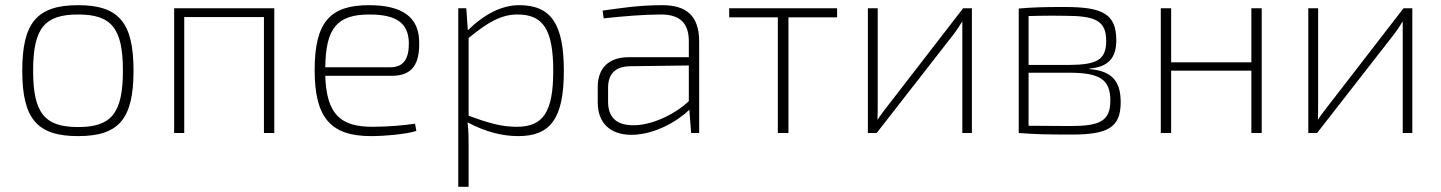

<svg xmlns="http://www.w3.org/2000/svg" viewBox="-20 -514 5569 742"><path d="M282 -494C123 -494 66 -426 66 -241C66 -55 123 12 282 12C440 12 496 -55 496 -241C496 -426 440 -494 282 -494ZM282 -458C410 -458 455 -406 455 -241C455 -76 410 -23 282 -23C153 -23 108 -76 108 -241C108 -406 153 -458 282 -458Z M1040 -482H653V0H692V-448H1000V0H1040Z M1419 -24C1297 -24 1242 -71 1237 -221H1494C1573 -221 1602 -266 1600 -352C1599 -446 1537 -494 1406 -494C1256 -494 1196 -429 1196 -243C1196 -59 1258 12 1414 12C1467 12 1554 4 1589 -8L1584 -36C1544 -30 1481 -24 1419 -24ZM1408 -458C1510 -458 1558 -426 1560 -350C1561 -291 1543 -254 1488 -254H1237C1239 -406 1283 -458 1408 -458Z M1987 -494C1920 -494 1854 -461 1788 -397L1782 -482H1751V208H1791V53C1791 19 1791 -7 1787 -41C1854 -6 1917 12 1983 12C2108 12 2159 -57 2159 -240C2159 -419 2111 -494 1987 -494ZM1977 -24C1917 -24 1866 -39 1791 -67V-367C1867 -430 1919 -458 1980 -458C2079 -458 2118 -400 2118 -240C2118 -79 2078 -24 1977 -24Z M2540 -494C2447 -494 2374 -482 2309 -473L2313 -443C2385 -451 2468 -458 2535 -458C2617 -458 2642 -415 2642 -354V-293H2410C2333 -293 2290 -251 2290 -178V-118C2290 -38 2339 7 2420 7C2512 7 2603 -49 2644 -90L2651 0H2682V-354C2682 -456 2629 -494 2540 -494ZM2424 -30C2362 -31 2330 -61 2330 -121V-175C2330 -228 2358 -257 2414 -258L2642 -261V-123C2585 -69 2493 -28 2424 -30Z M3215 -482H2798V-447H2986V0H3027V-447H3215Z M3736 -482H3702L3406 -99C3395 -85 3382 -68 3372 -52H3371C3372 -72 3372 -90 3372 -110V-482H3334V0H3368L3668 -385C3678 -399 3690 -416 3698 -430H3699V-375V0H3736Z M4190 -247V-249C4263 -255 4294 -290 4294 -358C4294 -460 4242 -487 4095 -487C4013 -487 3974 -486 3917 -481V0C3982 5 4027 6 4122 6C4261 6 4311 -21 4311 -119C4311 -196 4281 -240 4190 -247ZM4094 -453C4212 -453 4255 -435 4255 -356C4255 -281 4217 -264 4111 -263H3955V-452C3987 -453 4035 -454 4094 -453ZM4118 -27C4048 -27 3990 -28 3955 -28V-233H4111C4229 -233 4271 -208 4271 -125C4271 -46 4230 -27 4118 -27Z M4816 -482V-273H4506V-482H4466V0H4506V-241H4816V0H4856V-482Z M5438 -482H5404L5108 -99C5097 -85 5084 -68 5074 -52H5073C5074 -72 5074 -90 5074 -110V-482H5036V0H5070L5370 -385C5380 -399 5392 -416 5400 -430H5401V-375V0H5438Z"/></svg>

Font: Exo 2 Extra Light
Style: Regular
Weight: 250
Designer: Natanael Gama
Version: Version 1.001;PS 001.001;hotconv 1.0.88;makeotf.lib2.5.64775